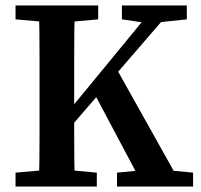

<svg xmlns="http://www.w3.org/2000/svg" viewBox="-20 -684 736 704"><path d="M122 0Q124 -51 124.5 -102Q125 -153 125 -205Q125 -257 125 -309V-355Q125 -407 125 -458.5Q125 -510 124.5 -561.5Q124 -613 122 -664H254Q253 -614 252.5 -562.5Q252 -511 252 -459.5Q252 -408 252 -355V-293Q252 -249 252 -201Q252 -153 252.5 -102.5Q253 -52 254 0ZM37 0V-51L174 -63H206L335 -51V0ZM37 -613V-664H340V-613L206 -601H174ZM409 0V-51L534 -63H562L688 -51V0ZM427 -613V-664H665V-613L551 -601L523 -599ZM195 -168 192 -242H205L249 -298L550 -664H623ZM507 0 320 -352 400 -445 649 0Z"/></svg>

Font: Source Serif 4 18pt SemiBold
Style: Regular
Weight: 600
Designer: Frank Grießhammer
Foundry: Adobe Systems Incorporated
Version: Version 4.004;hotconv 1.0.116;makeotfexe 2.5.65601